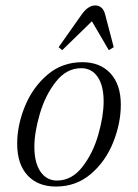

<svg xmlns="http://www.w3.org/2000/svg" viewBox="-20 -672 506 704"><path d="M282 -444Q347 -444 385 -403Q423 -362 423 -288Q423 -220 395 -150Q367 -80 313 -34Q259 12 185 12Q119 12 81 -29Q43 -70 43 -145Q43 -213 71.5 -282.5Q100 -352 154 -398Q208 -444 282 -444ZM106 -134Q106 -75 128.5 -42.5Q151 -10 189 -10Q243 -10 282 -60Q321 -110 340.5 -178.5Q360 -247 360 -300Q360 -358 338 -390Q316 -422 278 -422Q224 -422 185 -372.5Q146 -323 126 -254.5Q106 -186 106 -134ZM379 -488 317 -594 208 -488 195 -499 281 -621Q304 -652 329 -652Q356 -652 365 -621L397 -499Z"/></svg>

Font: Arapey
Style: Italic
Weight: 400
Italic angle: -12°
Designer: Eduardo Rodriguez Tunni
Foundry: Eduardo Rodriguez Tunni
Version: Version 3.000